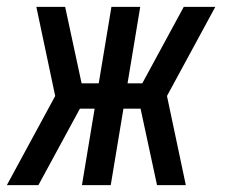

<svg xmlns="http://www.w3.org/2000/svg" viewBox="-37 -540 657 560"><path d="M-17 0 124 -260 69 -520H153L201 -297H251L288 -520H372L335 -297H378Q408 -353 438.5 -408.5Q469 -464 499 -520H591L450 -260L505 0H421L373 -223H323L286 0H202L239 -223H196L75 0Z"/></svg>

Font: Iosevka Extended Oblique
Style: Regular
Weight: 400
Width: 7
Italic angle: -9°
Monospace: yes
Designer: Belleve Invis
Foundry: Belleve Invis
Version: Version 32.0.1; ttfautohint (v1.8.4)